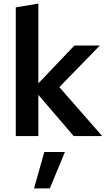

<svg xmlns="http://www.w3.org/2000/svg" viewBox="-20 -759 597 1071"><path d="M68 0V-718L194 -739V-294L395 -505H537L311 -273L550 0H391L194 -230V0ZM170 292 227 89H342L258 292Z"/></svg>

Font: Red Hat Text SemiBold
Style: Regular
Weight: 600
Designer: Pentagram, MCKL
Foundry: MCKL
Version: Version 1.030